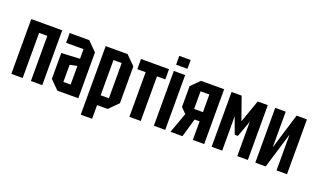

<svg xmlns="http://www.w3.org/2000/svg" viewBox="-84 -1208 3061 1843"><g transform="rotate(20 1446.0 -287.0)"><path d="M38 0V-560H354V0H238V-461H154V0Z M420 -88V-352L608 -362V-460H430V-560H630L722 -468V0H508ZM534 -273V-98H608V-288Z M798 140V-560H1022L1114 -468V-92L1022 0H914V140ZM998 -460H914V-100H998Z M1360 0V-456H1445V-560H1159V-456H1244V0Z M1494 0V-560H1610V0ZM1494 -624V-714H1610V-624Z M1802 -284H1892V-464H1802ZM1686 -262V-474L1772 -560H2008V0H1892V-190H1841L1786 0H1664L1739 -208Z M2084 0V-560H2187L2269 -327L2351 -560H2454V0H2346V-351L2285 -184H2253L2192 -351V0Z M2854 0H2747V-365L2636 0H2530V-560H2637V-195L2748 -560H2854Z"/></g></svg>

Font: Tektur Condensed Medium
Style: Regular
Weight: 500
Width: 3
Designer: Adam Jagosz
Foundry: Adam Jagosz
Version: Version 1.005;gftools[0.9.30]